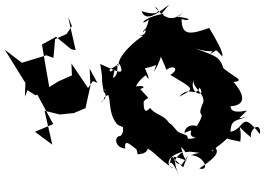

<svg xmlns="http://www.w3.org/2000/svg" viewBox="-176 -822 1132 821"><g transform="rotate(-90 390.5 -412.0)"><path d="M275 -256C309 -275 311 -319 339 -336C341 -338 296 -366 367 -364C392 -343 364 -330 420 -379C434 -332 441 -415 417 -409C414 -396 442 -406 479 -355C456 -342 455 -335 509 -359C517 -302 541 -307 494 -320C525 -300 609 -260 616 -313C615 -319 539 -280 502 -267C525 -237 507 -208 480 -250C418 -146 423 -144 387 -212C437 -169 381 -144 426 -125C378 -92 400 -182 468 -146C430 -172 398 -88 354 -113C283 -143 346 -83 243 -148C245 -78 296 -181 232 -190C260 -128 223 -193 211 -141C193 -224 242 -238 179 -172C235 -178 214 -170 237 -218L268 -245ZM93 -256C123 -249 94 -232 29 -203C107 -240 82 -220 131 -237C111 -141 83 -188 172 -204C144 -173 149 -202 152 -166C138 -79 160 -69 195 -75C155 -76 159 -93 137 -162C134 -104 67 -79 80 -126C153 -18 159 -45 205 -94C143 -42 153 -82 157 -71C166 -59 199 -10 242 24C208 -31 210 -25 195 49C275 60 275 16 213 95C252 87 283 140 227 133C334 49 249 72 237 7C292 9 283 33 302 78C288 25 295 48 328 77C329 77 308 8 346 7C352 95 422 45 450 20C456 76 472 15 516 -31C469 -7 504 -55 480 -16C559 -34 556 -44 593 -143C554 -14 623 -40 647 -131C587 -64 589 -57 569 -83C583 -46 600 -65 559 -28C578 -23 629 -53 681 -84C652 -165 647 -202 719 -202C708 -173 722 -144 729 -224C763 -170 695 -253 756 -187C730 -215 690 -254 772 -317C756 -287 729 -301 753 -373C697 -354 758 -287 781 -255C729 -299 720 -303 742 -276C726 -375 684 -384 717 -342C664 -353 648 -382 677 -359C637 -338 647 -438 647 -366C633 -394 556 -483 517 -470C555 -487 478 -462 468 -496C539 -476 474 -508 503 -510C538 -445 501 -525 526 -466C482 -450 484 -457 527 -550C433 -534 491 -550 408 -535C379 -503 347 -574 373 -535C407 -534 383 -474 433 -510C361 -477 428 -545 420 -534C390 -494 329 -524 272 -480C262 -476 248 -424 262 -454C201 -440 218 -509 208 -445C246 -484 172 -504 165 -443C224 -450 159 -404 138 -357C158 -405 185 -398 141 -390C141 -331 194 -343 166 -366C178 -338 116 -300 81 -237C87 -266 132 -274 152 -196C105 -259 100 -214 96 -202C160 -155 140 -177 85 -195L131 -244ZM689 -671 655 -694 633 -743 553 -750 564 -780 532 -885 588 -958 446 -870 387 -872 415 -861 393 -827 412 -765C478 -777 544 -788 610 -799L643 -739L590 -674L586 -655L727 -687ZM478 -671 453 -728 396 -819 270 -751 237 -829 182 -755 327 -788 311 -723 317 -663 338 -613 433 -592 507 -595 446 -562 454 -581 424 -602 529 -673Z"/></g></svg>

Font: Hussar Lance
Style: ExBdObl
Weight: 700
Foundry: Cannot Into Space Fonts, PlusOne Fonts
Version: Version 2.270